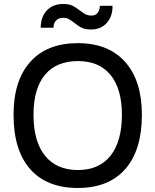

<svg xmlns="http://www.w3.org/2000/svg" viewBox="-20 -932 779 962"><path d="M380.9 -878.9Q397.9 -865.7 409.9 -859.9Q421.9 -854 439 -854Q458 -854 469 -867.4Q480 -880.9 480 -902.8H543.9Q543.9 -848.6 514.4 -816.4Q484.9 -784.2 436 -784.2Q408.2 -784.2 390.6 -792.5Q373 -800.8 352.1 -817.9Q335 -831.1 323.5 -836.9Q312 -842.8 295.9 -842.8Q273.9 -842.8 261 -829.3Q248 -815.9 248 -793H184.1Q184.1 -847.2 214.6 -879.6Q245.1 -912.1 296.9 -912.1Q325.2 -912.1 343 -903.6Q360.8 -895 380.9 -878.9ZM690.9 -356.9Q690.9 -180.2 607.9 -85.2Q524.9 9.8 370.1 9.8Q214.4 9.8 131.1 -84.7Q47.9 -179.2 47.9 -356.9Q47.9 -528.8 131.8 -622.3Q215.8 -715.8 370.1 -715.8Q522.9 -715.8 606.9 -621.8Q690.9 -527.8 690.9 -356.9ZM147.9 -356.9Q147.9 -223.1 205.6 -151.6Q263.2 -80.1 370.1 -80.1Q477.1 -80.1 533.9 -152.1Q590.8 -224.1 590.8 -356.9Q590.8 -486.8 533.9 -556.4Q477.1 -626 370.1 -626Q262.2 -626 205.1 -556.9Q147.9 -487.8 147.9 -356.9Z"/></svg>

Font: Sarala
Style: Regular
Weight: 400
Designer: Andres Torresi
Foundry: Huerta Tipografica
Version: Version 1.004;PS 001.003;hotconv 1.0.70;makeotf.lib2.5.58329